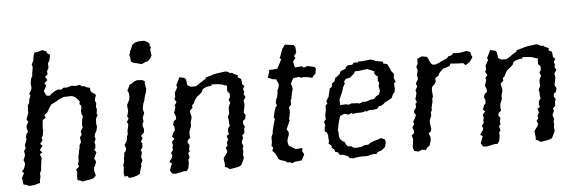

<svg xmlns="http://www.w3.org/2000/svg" viewBox="-47 -863 3089 1024"><g transform="rotate(-5 1497.0 -351.0)"><path d="M104 3 73 6 54 -2 43 -4 40 -19 38 -41 51 -65 41 -75 52 -87 59 -106 60 -119 54 -134 63 -155 64 -166 61 -181 71 -197 68 -213 76 -232 80 -246 77 -253 81 -269 91 -284 85 -305 87 -316 97 -336 89 -348 96 -369 101 -381V-399L102 -407V-421L111 -437L113 -455L121 -473L115 -484L127 -503L130 -514L128 -536L129 -545L132 -564L140 -577V-588L144 -611L146 -624L142 -639L152 -657L156 -685L163 -702L175 -701L205 -710L229 -699L226 -694L244 -681L238 -652L228 -635L230 -624L228 -607L221 -599V-577L207 -567L218 -548L201 -533L209 -519L194 -491L201 -476L206 -466L224 -464L234 -474L251 -485L269 -493L288 -491L299 -500H321L343 -507L365 -504L390 -508L395 -500L413 -498L420 -493L441 -487V-474L447 -463L465 -452L469 -443L462 -428L461 -417L467 -402L463 -380L468 -372L464 -348L469 -339L458 -320L457 -292L460 -279L456 -259L447 -242L443 -228L447 -212L439 -197L443 -182L441 -164L434 -157L445 -142L434 -118L430 -110L439 -92L432 -72L426 -64L424 -47L431 -19L420 -7L408 -2L358 7L346 1L332 -3L331 -21L334 -45L329 -60L346 -73L341 -89L347 -102V-126L350 -137L353 -156L358 -173V-185L368 -204L366 -218L364 -228L375 -242L371 -260L384 -280L381 -295L384 -320L390 -341L384 -349L382 -369L386 -385V-396L377 -406L380 -419L371 -431L357 -445L346 -450L339 -452L297 -451L270 -440L261 -434L243 -424L229 -418L220 -407L211 -391L202 -376L186 -364L191 -348L175 -339L173 -326L171 -294L172 -280L168 -257L160 -242L165 -232L150 -212L162 -202L145 -179L158 -167L143 -157L152 -138L148 -121L147 -110L144 -89L143 -72L135 -56L137 -41L132 -19L131 -5L108 1Z M702 -596 692 -598 683 -600 671 -607 670 -616 668 -629 665 -646 670 -654V-662L676 -672L679 -679L684 -694L699 -706L711 -709L720 -712H751L768 -703L779 -692L777 -682L784 -675L778 -663L780 -653L781 -643L783 -631L779 -624L775 -616L762 -603L751 -599L744 -597L737 -594L728 -589L711 -593ZM607 10 600 -1 583 0 580 -20 584 -50 581 -57 588 -80V-95L591 -108L592 -124L603 -138L604 -149L598 -168L609 -184L613 -195L615 -213L620 -222V-243L625 -262L627 -275L621 -289L632 -307L625 -317L628 -328L633 -348L631 -362L630 -379L636 -391L644 -406L646 -419L645 -442L638 -454L653 -486L664 -490L679 -501L695 -506L722 -504L735 -497L734 -485L739 -455L735 -434L730 -423L726 -406L723 -393L717 -379L713 -359L711 -351L717 -328L711 -313L707 -302L710 -285L703 -271V-260L709 -241L706 -225L690 -208L697 -195L686 -177L693 -169L692 -147L681 -132L687 -122L684 -110L680 -95L686 -79L676 -56L678 -50L668 -18L666 -8L653 0L631 7Z M900 -460 914 -488 920 -502 947 -496 955 -487 959 -456 976 -446H1003L1014 -452L1040 -470L1059 -481L1060 -488L1088 -496L1104 -501L1117 -504L1136 -507L1168 -511L1178 -509L1195 -499L1201 -502L1209 -496L1233 -484L1230 -474L1248 -464L1250 -449L1251 -436L1262 -425L1253 -410L1258 -394L1254 -382L1263 -366L1251 -348L1254 -328L1253 -319L1246 -285L1255 -269L1251 -250L1239 -241L1237 -226L1246 -210L1241 -199L1240 -175L1227 -163L1231 -149L1223 -133L1222 -124L1229 -105L1224 -94L1226 -79L1223 -61L1226 -43L1214 -17L1208 -5L1194 1L1181 4L1146 10L1133 0L1121 -4L1122 -18L1118 -49L1122 -57L1137 -76L1141 -87L1134 -105L1145 -117L1142 -132L1151 -148L1144 -168L1158 -176L1154 -190L1156 -208L1166 -222L1163 -236V-253L1160 -268L1169 -288L1168 -315L1173 -331L1179 -341L1172 -360L1180 -372L1181 -391L1168 -406L1169 -423L1170 -435L1154 -439L1146 -443L1124 -447L1089 -449L1087 -442L1065 -439L1052 -435L1038 -426L1033 -413L1020 -401L1005 -390L995 -377L984 -355L975 -347L976 -333L960 -318L967 -286L965 -274L960 -257V-239L956 -226L949 -210L948 -192L950 -175L937 -164L933 -152L943 -137L939 -115L941 -103L932 -94L938 -71L930 -60L931 -41L926 -14L916 0H899L887 3L857 9L841 8L834 1L827 -11L841 -48L828 -56L844 -79L847 -91L841 -102L853 -120L851 -131L855 -144L851 -162L866 -178L854 -189L863 -212L872 -222L871 -243L865 -252L871 -271L884 -281V-295L876 -316L880 -326L886 -346L882 -354L894 -371L884 -388L890 -402L889 -422L892 -427L905 -450Z M1482 7 1463 0 1459 3 1444 -7 1422 -14 1407 -22 1408 -27 1399 -44 1395 -52 1380 -68 1387 -84 1378 -94 1382 -112V-141L1391 -161V-169L1398 -200L1403 -218L1409 -236L1403 -244L1407 -260L1410 -274L1418 -298L1426 -305L1421 -321L1425 -340L1431 -352L1435 -372V-385L1442 -399L1446 -418L1434 -446L1415 -448L1394 -457H1390L1401 -490L1400 -499H1418L1445 -502L1462 -534L1470 -551L1462 -557L1468 -570L1481 -606L1488 -614L1496 -626L1532 -621L1542 -620L1551 -608L1553 -578L1539 -561L1546 -551L1532 -532L1539 -500L1577 -503L1587 -495L1606 -502L1642 -494L1650 -486L1645 -457L1636 -450L1626 -437L1601 -443L1579 -445L1569 -442L1556 -448L1525 -444L1510 -416L1516 -398L1517 -384L1512 -370L1509 -355L1506 -336L1501 -327L1502 -306L1489 -291L1491 -277V-264L1489 -251L1484 -230L1487 -222L1479 -204L1466 -175L1475 -162L1476 -148L1468 -126L1465 -112L1466 -102L1470 -88L1487 -77L1501 -69L1505 -66L1522 -67L1541 -69L1539 -51L1548 -34L1537 -12L1531 -3L1494 1Z M1838 5 1819 7 1810 10 1789 7 1779 -5 1768 -8 1757 -14H1738L1727 -30L1715 -32L1709 -48L1696 -56L1699 -65L1682 -81L1686 -92L1684 -113V-125L1678 -141L1668 -146L1669 -167L1674 -179L1668 -197L1679 -211L1678 -233L1684 -262V-283L1695 -294L1690 -306L1704 -328L1707 -341L1711 -357L1714 -372L1726 -380L1729 -398L1742 -407L1749 -427L1756 -430L1773 -444L1780 -459L1806 -469L1812 -481L1821 -487L1845 -488L1853 -498H1878L1879 -503L1896 -502L1926 -505L1945 -507L1967 -500L1971 -497L1997 -492L2010 -490V-480L2031 -475L2044 -450L2047 -439L2062 -420L2061 -407L2059 -399L2067 -378L2058 -369L2060 -340L2057 -323L2047 -312L2039 -293L2020 -282L2003 -274L1993 -265L1977 -255L1969 -256L1956 -242L1938 -239H1915L1897 -232V-236L1874 -230H1856L1839 -229L1825 -226L1820 -232L1802 -225L1781 -231L1770 -227L1757 -222L1753 -210L1748 -193L1743 -173L1742 -163L1738 -148L1741 -132V-113L1745 -100L1756 -88L1770 -80L1773 -69L1783 -57L1803 -55L1814 -46L1832 -45L1858 -48L1873 -55L1893 -56L1907 -66L1926 -73L1930 -74L1943 -78L1965 -85L1983 -76L1987 -65L1985 -51L1981 -36L1961 -19L1941 -13L1931 -2L1920 -4L1897 0L1886 4H1854ZM1762 -279 1792 -281 1808 -277 1822 -283 1858 -281 1865 -278 1884 -286 1901 -285 1927 -294 1943 -296 1960 -311 1973 -317 1980 -337 1975 -363 1980 -378 1973 -392 1975 -414 1967 -419 1958 -430 1959 -443 1923 -458 1873 -452H1856L1850 -440L1826 -420L1804 -416L1793 -401L1797 -392L1786 -373L1778 -347L1770 -329L1761 -310Z M2156 4 2134 -1 2130 -13 2128 -21 2132 -52 2134 -63 2128 -84 2142 -97V-110L2135 -126L2147 -145L2142 -156L2151 -172L2160 -191L2151 -206L2153 -217L2164 -231L2163 -251L2171 -260L2164 -277L2169 -290L2173 -310L2169 -323L2180 -342L2174 -359L2184 -375L2188 -385L2184 -400L2188 -421L2190 -429L2184 -447L2193 -463V-489L2206 -495L2218 -500L2242 -496L2246 -494L2252 -483L2258 -469L2264 -458L2270 -452L2286 -450L2308 -458L2320 -465L2327 -468L2351 -478L2359 -488L2374 -491L2389 -504L2400 -501H2419L2458 -508L2478 -501L2481 -486L2487 -472L2470 -448L2447 -433L2435 -445H2422L2401 -446L2384 -447L2368 -449L2361 -436L2346 -431L2328 -426L2310 -410L2301 -399L2299 -391L2279 -377L2281 -362L2273 -347L2259 -333L2256 -317L2259 -282L2253 -266L2255 -258L2249 -234L2246 -221L2247 -211L2240 -196L2241 -181L2232 -160L2230 -148L2232 -131L2235 -110L2232 -98L2219 -88L2227 -67V-51L2218 -22L2204 -12L2197 -1L2177 -4Z M2564 -460 2578 -488 2584 -502 2611 -496 2619 -487 2623 -456 2640 -446H2667L2678 -452L2704 -470L2723 -481L2724 -488L2752 -496L2768 -501L2781 -504L2800 -507L2832 -511L2842 -509L2859 -499L2865 -502L2873 -496L2897 -484L2894 -474L2912 -464L2914 -449L2915 -436L2926 -425L2917 -410L2922 -394L2918 -382L2927 -366L2915 -348L2918 -328L2917 -319L2910 -285L2919 -269L2915 -250L2903 -241L2901 -226L2910 -210L2905 -199L2904 -175L2891 -163L2895 -149L2887 -133L2886 -124L2893 -105L2888 -94L2890 -79L2887 -61L2890 -43L2878 -17L2872 -5L2858 1L2845 4L2810 10L2797 0L2785 -4L2786 -18L2782 -49L2786 -57L2801 -76L2805 -87L2798 -105L2809 -117L2806 -132L2815 -148L2808 -168L2822 -176L2818 -190L2820 -208L2830 -222L2827 -236V-253L2824 -268L2833 -288L2832 -315L2837 -331L2843 -341L2836 -360L2844 -372L2845 -391L2832 -406L2833 -423L2834 -435L2818 -439L2810 -443L2788 -447L2753 -449L2751 -442L2729 -439L2716 -435L2702 -426L2697 -413L2684 -401L2669 -390L2659 -377L2648 -355L2639 -347L2640 -333L2624 -318L2631 -286L2629 -274L2624 -257V-239L2620 -226L2613 -210L2612 -192L2614 -175L2601 -164L2597 -152L2607 -137L2603 -115L2605 -103L2596 -94L2602 -71L2594 -60L2595 -41L2590 -14L2580 0H2563L2551 3L2521 9L2505 8L2498 1L2491 -11L2505 -48L2492 -56L2508 -79L2511 -91L2505 -102L2517 -120L2515 -131L2519 -144L2515 -162L2530 -178L2518 -189L2527 -212L2536 -222L2535 -243L2529 -252L2535 -271L2548 -281V-295L2540 -316L2544 -326L2550 -346L2546 -354L2558 -371L2548 -388L2554 -402L2553 -422L2556 -427L2569 -450Z"/></g></svg>

Font: Winky Rough Light
Style: Italic
Weight: 300
Italic angle: -8.97852°
Designer: Simon Atzbach
Foundry: typofactur
Version: Version 1.206; ttfautohint (v1.8.4.7-5d5b)